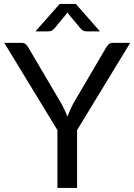

<svg xmlns="http://www.w3.org/2000/svg" viewBox="-20 -928 664 948"><path d="M360.5 -285.5 623 -716.5H537.5C529.2 -716.5 522.3 -714.2 517 -709.5C511.7 -704.8 507.5 -699.7 504.5 -694L341 -415.5C335.3 -403.8 330.2 -392.9 325.5 -382.8C320.8 -372.6 316.7 -362.3 313 -352C309.3 -362.3 305 -372.6 300 -382.8C295 -392.9 289.5 -403.8 283.5 -415.5L119.5 -694C115.8 -700.7 111.5 -706.1 106.5 -710.2C101.5 -714.4 94.7 -716.5 86 -716.5H1L263.5 -285.5V0H360.5ZM473.5 -773 354.5 -908.5H274.5L155 -773H217.5C221.5 -773 226.2 -773.8 231.8 -775.2C237.2 -776.8 242.8 -780.8 248.5 -787.5L307 -858L313 -867L319 -858L377.5 -787.5C383.2 -780.8 388.8 -776.8 394.2 -775.2C399.8 -773.8 404.5 -773 408.5 -773Z"/></svg>

Font: LatoLatin
Style: Regular
Weight: 400
Designer: Lukasz Dziedzic with Adam Twardoch and Botio Nikoltchev
Foundry: tyPoland Lukasz Dziedzic
Version: Version 2.015; 2015-08-06; http://www.latofonts.com/